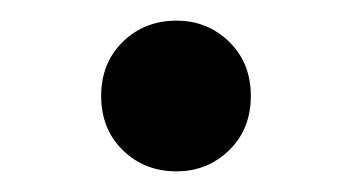

<svg xmlns="http://www.w3.org/2000/svg" viewBox="-20 -413 341 186"><path d="M78 -320Q78 -352 99 -372.5Q120 -393 151 -393Q181 -393 202 -372.5Q223 -352 223 -320Q223 -288 202 -267.5Q181 -247 151 -247Q120 -247 99 -267.5Q78 -288 78 -320Z"/></svg>

Font: Maitree Semibold
Style: Regular
Weight: 600
Designer: CadsonDemak Team
Foundry: CadsonDemak
Version: Version 1.000